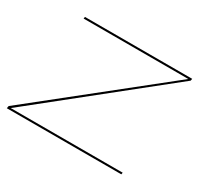

<svg xmlns="http://www.w3.org/2000/svg" viewBox="-135 -886 1185 1097"><g transform="rotate(30 458.0 -337.5)"><path d="M13 0 16 -16 827.5 -663H137L139 -675H846.5L844 -661.5L32 -12H770.5L768.5 0Z"/></g></svg>

Font: Anybody UltraExpanded Thin
Style: Italic
Weight: 100
Width: 9
Italic angle: -10°
Designer: Tyler Finck
Foundry: Etcetera Type Company
Version: Version 1.010; ttfautohint (v1.8.3) -l 8 -r 50 -G 200 -x 14 